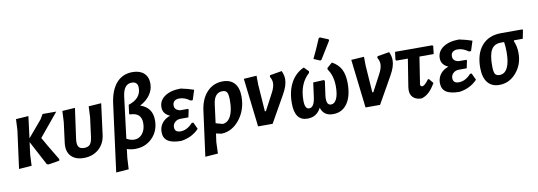

<svg xmlns="http://www.w3.org/2000/svg" viewBox="-65 -1160 5026 1795"><g transform="rotate(-10 2447.5 -262.5)"><path d="M30 4 78 -356 83 -460 202 -468 176 -261 308 -417 336 -464H466L285 -245Q310 -198 416 -22L415 -8Q376 1 306 10L293 4L171 -226L156 -112L151 -5Z M646 8Q565 8 524 -37.5Q483 -83 493 -162L518 -356L523 -460L644 -468L604 -180Q597 -129 611.5 -106.5Q626 -84 664 -84Q702 -84 720 -104Q738 -124 745 -178L768 -356L773 -460L893 -468L855 -174Q844 -91 787 -41.5Q730 8 646 8Z M919 194 1003 -448Q1020 -572 1078.5 -638Q1137 -704 1231 -704Q1300 -704 1339 -668.5Q1378 -633 1378 -569Q1378 -512 1344 -463.5Q1310 -415 1248 -383Q1361 -346 1361 -224Q1361 -124 1296.5 -58Q1232 8 1134 8Q1091 8 1055 -5L1045 77L1039 185ZM1116 -495 1067 -100Q1107 -79 1140 -79Q1187 -79 1217.5 -117.5Q1248 -156 1248 -217Q1248 -318 1138 -318L1133 -326L1144 -409Q1264 -447 1264 -549Q1264 -608 1207 -608Q1131 -608 1116 -495Z M1569 9Q1484 9 1443 -18.5Q1402 -46 1402 -104Q1402 -152 1429.5 -188Q1457 -224 1507 -241Q1441 -270 1441 -332Q1441 -397 1497.5 -435.5Q1554 -474 1649 -474Q1721 -459 1771 -441L1741 -348L1722 -347Q1670 -385 1620 -385Q1590 -385 1573 -371Q1556 -357 1556 -330Q1556 -285 1610 -275H1684L1688 -267L1673 -196H1598Q1567 -196 1545.5 -176.5Q1524 -157 1524 -129Q1524 -80 1579 -80Q1641 -80 1695 -140H1710L1740 -76Q1672 -5 1569 9Z M1765 194 1822 -232Q1836 -343 1896.5 -407.5Q1957 -472 2047 -472Q2119 -472 2157.5 -428.5Q2196 -385 2196 -302Q2196 -176 2125 -86Q2054 4 1953 8L1901 -3L1890 77L1886 185ZM1937 -275 1914 -98 1978 -80Q2028 -83 2055.5 -136.5Q2083 -190 2083 -285Q2083 -341 2071.5 -361.5Q2060 -382 2028 -382Q1951 -382 1937 -275Z M2607 -471Q2626 -430 2626 -391Q2626 -331 2580 -251L2438 0H2300L2246 -461L2368 -469L2369 -384L2387 -128H2397L2479 -283Q2508 -336 2508 -376Q2508 -406 2489 -438L2494 -452Z M3001 -713 3013 -719 3091 -687 3093 -675Q3041 -588 2992 -511L2980 -505L2919 -531Q2954 -601 3001 -713ZM2769 9Q2648 9 2648 -157Q2648 -271 2691.5 -351.5Q2735 -432 2816 -468L2858 -425L2856 -410Q2759 -324 2759 -164Q2759 -83 2800 -83Q2849 -83 2861 -181L2879 -315L2980 -320L2989 -311L2970 -175Q2959 -83 3008 -83Q3042 -83 3061.5 -125Q3081 -167 3081 -241Q3081 -344 3033 -410V-425L3083 -468Q3141 -437 3168 -385.5Q3195 -334 3195 -252Q3195 -129 3146.5 -60Q3098 9 3011 9Q2922 9 2898 -72Q2857 9 2769 9Z M3627 -471Q3646 -430 3646 -391Q3646 -331 3600 -251L3458 0H3320L3266 -461L3388 -469L3389 -384L3407 -128H3417L3499 -283Q3528 -336 3528 -376Q3528 -406 3509 -438L3514 -452Z M3852 8Q3801 8 3772.5 -18.5Q3744 -45 3745 -91L3747 -117L3789 -381H3680L3673 -390L3682 -464H4035L4043 -456L4034 -381H3899L3861 -136L3859 -123Q3859 -103 3878 -103Q3900 -103 3940 -158H3950L3985 -115Q3953 -61 3922 -32Q3891 -3 3852 8Z M4211 9Q4126 9 4085 -18.5Q4044 -46 4044 -104Q4044 -152 4071.5 -188Q4099 -224 4149 -241Q4083 -270 4083 -332Q4083 -397 4139.5 -435.5Q4196 -474 4291 -474Q4363 -459 4413 -441L4383 -348L4364 -347Q4312 -385 4262 -385Q4232 -385 4215 -371Q4198 -357 4198 -330Q4198 -285 4252 -275H4326L4330 -267L4315 -196H4240Q4209 -196 4187.5 -176.5Q4166 -157 4166 -129Q4166 -80 4221 -80Q4283 -80 4337 -140H4352L4382 -76Q4314 -5 4211 9Z M4590 10Q4518 10 4479 -38.5Q4440 -87 4440 -179Q4440 -313 4505.5 -388.5Q4571 -464 4689 -464H4892L4895 -457L4879 -377H4796L4793 -370Q4817 -318 4817 -251Q4817 -144 4751 -67Q4685 10 4590 10ZM4608 -81Q4657 -81 4683 -132.5Q4709 -184 4709 -281Q4709 -334 4702 -377H4670Q4609 -377 4581 -330.5Q4553 -284 4553 -179Q4553 -122 4564.5 -101.5Q4576 -81 4608 -81Z"/></g></svg>

Font: Alegreya Sans SC
Style: Bold Italic
Weight: 700
Italic angle: -7°
Designer: Juan Pablo del Peral
Foundry: Huerta Tipografica
Version: Version 2.007